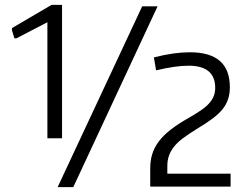

<svg xmlns="http://www.w3.org/2000/svg" viewBox="-20 -766 1016 786"><path d="M174 -675 47 -609H39L29 -642V-651L191 -746H234V-200H174ZM562 -740H625L280 0H216ZM595 -76Q595 -109 603.5 -136Q612 -163 630.5 -187.5Q649 -212 678.5 -235Q708 -258 750 -282Q782 -300 803.5 -315Q825 -330 837.5 -344.5Q850 -359 855.5 -374Q861 -389 861 -406Q861 -497 752 -497Q723 -497 690 -492Q657 -487 619 -478L610 -531Q653 -542 689 -547Q725 -552 758 -552Q921 -552 921 -409Q921 -383 914 -361Q907 -339 891.5 -319.5Q876 -300 850 -280.5Q824 -261 787 -239Q753 -218 729.5 -200.5Q706 -183 692 -165Q678 -147 671.5 -128Q665 -109 665 -87V-55H924V-2H595Z"/></svg>

Font: EncodeSans
Style: Light
Weight: 300
Designer: Pablo Impallari, Andres Torresi
Foundry: Pablo Impallari, Andres Torresi
Version: Version 1.000; ttfautohint (v1.4.1)